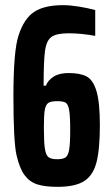

<svg xmlns="http://www.w3.org/2000/svg" viewBox="-20 -716 431 744"><path d="M44 -115Q32 -168 32 -343Q32 -519 52 -579Q73 -644 112.5 -670Q152 -696 224 -696Q251 -696 285.5 -690.5Q320 -685 349 -677V-577Q294 -587 246 -587Q199 -587 179.5 -573Q160 -559 154.5 -519.5Q149 -480 149 -384H158Q165 -404 187 -418.5Q209 -433 246 -433Q291 -433 316 -419.5Q341 -406 354 -362.5Q367 -319 367 -230Q367 -136 353.5 -85.5Q340 -35 305 -13.5Q270 8 203 8Q154 8 124.5 -1.5Q95 -11 75.5 -37Q56 -63 44 -115ZM252 -212Q252 -267 248 -289.5Q244 -312 234.5 -318Q225 -324 201 -324Q177 -324 167 -317Q157 -310 153.5 -290Q150 -270 150 -222Q150 -165 154 -139.5Q158 -114 168.5 -106.5Q179 -99 201 -99Q224 -99 234 -106Q244 -113 248 -136Q252 -159 252 -212Z"/></svg>

Font: Saira ExtraCondensed
Style: Bold
Weight: 700
Width: 2
Designer: Hector Gatti with collaboration of the Omnibus-Type team
Foundry: Omnibus-Type
Version: Version 0.072; ttfautohint (v1.8)